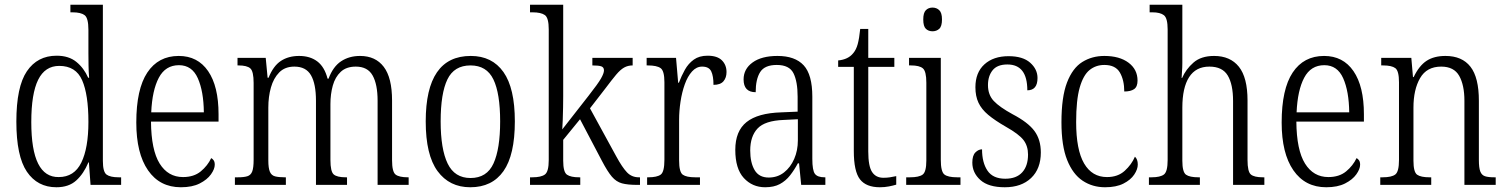

<svg xmlns="http://www.w3.org/2000/svg" viewBox="-20 -780 6354 810"><path d="M218 10Q138 10 93.5 -55.5Q49 -121 49 -267Q49 -414 93.5 -479.5Q138 -545 219 -545Q270 -545 302 -519Q334 -493 352 -452H356Q354 -476 353.5 -502.5Q353 -529 353 -555V-654Q353 -704 337 -716Q321 -728 286 -728H277V-760H414V-101Q414 -55 429.5 -43.5Q445 -32 481 -32H491V0H362L355 -95H353Q333 -47 301.5 -18.5Q270 10 218 10ZM228 -33Q293 -33 323 -94Q353 -155 353 -266Q353 -381 326.5 -441.5Q300 -502 230 -502Q170 -502 141 -443.5Q112 -385 112 -265Q112 -147 141 -89.5Q170 -32 228 -33Z M743 10Q654 10 604.5 -61.5Q555 -133 555 -263Q555 -404 601.5 -474Q648 -544 734 -544Q814 -544 858 -480Q902 -416 902 -298V-267H617Q618 -147 653.5 -90Q689 -33 752 -33Q798 -33 827 -57Q856 -81 871 -113Q877 -110 881.5 -103.5Q886 -97 886 -85Q886 -67 870 -44.5Q854 -22 822.5 -6Q791 10 743 10ZM840 -306Q839 -395 814.5 -450Q790 -505 735 -505Q678 -505 650 -452Q622 -399 618 -306Z M971 0V-32H984Q1009 -32 1023.5 -36.5Q1038 -41 1044 -56.5Q1050 -72 1050 -106V-430Q1050 -479 1036 -491.5Q1022 -504 986 -504H982V-536H1101L1109 -452H1113Q1133 -502 1165 -523Q1197 -544 1242 -544Q1288 -544 1318.5 -521Q1349 -498 1362 -448H1366Q1385 -499 1419 -521.5Q1453 -544 1499 -544Q1564 -544 1599 -498Q1634 -452 1634 -356V-104Q1634 -55 1649 -43.5Q1664 -32 1701 -32H1704V0H1573V-355Q1573 -424 1552 -461.5Q1531 -499 1481 -499Q1441 -499 1417.5 -477Q1394 -455 1384 -419Q1374 -383 1374 -341V-105Q1374 -56 1388 -44Q1402 -32 1439 -32H1444V0H1313V-355Q1313 -426 1292 -462.5Q1271 -499 1222 -499Q1182 -499 1158 -474.5Q1134 -450 1123 -411Q1112 -372 1112 -326V-103Q1112 -71 1118.5 -55.5Q1125 -40 1140.5 -36Q1156 -32 1181 -32H1186V0Z M1964 10Q1876 10 1826 -58Q1776 -126 1776 -268Q1776 -544 1966 -544Q2056 -544 2104 -476Q2152 -408 2152 -268Q2152 -126 2104 -58Q2056 10 1964 10ZM1965 -29Q2034 -29 2062 -90.5Q2090 -152 2090 -268Q2090 -386 2061.5 -445Q2033 -504 1965 -504Q1896 -504 1867.5 -445Q1839 -386 1839 -268Q1839 -151 1868.5 -90Q1898 -29 1965 -29Z M2216 0V-32H2226Q2263 -32 2279 -44Q2295 -56 2295 -105V-656Q2295 -705 2278.5 -716.5Q2262 -728 2227 -728H2216V-760H2356V-374Q2356 -355 2355.5 -326.5Q2355 -298 2354 -272Q2353 -246 2352 -234L2463 -376Q2503 -427 2515.5 -449Q2528 -471 2528 -483Q2528 -496 2517 -500Q2506 -504 2479 -504V-536H2649V-504Q2629 -504 2613 -495Q2597 -486 2579 -464.5Q2561 -443 2534 -407L2469 -323L2580 -120Q2605 -74 2625 -53Q2645 -32 2675 -32H2680V0H2669Q2628 0 2604 -6.5Q2580 -13 2561.5 -34.5Q2543 -56 2519 -102L2427 -277L2356 -190V-102Q2356 -54 2372 -43Q2388 -32 2423 -32H2428V0Z M2710 0V-32H2715Q2752 -32 2767.5 -43.5Q2783 -55 2783 -106V-433Q2783 -481 2767 -492.5Q2751 -504 2713 -504H2708V-536H2832L2841 -431H2844Q2855 -460 2869.5 -486Q2884 -512 2907 -528.5Q2930 -545 2965 -545Q3006 -545 3025.5 -525.5Q3045 -506 3045 -476Q3045 -452 3032 -437Q3019 -422 2990 -422Q2990 -459 2980.5 -479Q2971 -499 2942 -499Q2918 -499 2899.5 -478.5Q2881 -458 2869 -424.5Q2857 -391 2851 -351.5Q2845 -312 2845 -275V-103Q2845 -54 2860.5 -43Q2876 -32 2913 -32H2933V0Z M3208 10Q3154 10 3118 -29Q3082 -68 3082 -148Q3082 -227 3129.5 -265Q3177 -303 3276 -306L3345 -309V-372Q3345 -436 3327.5 -471Q3310 -506 3257 -506Q3206 -506 3187 -476Q3168 -446 3168 -391Q3117 -391 3117 -445Q3117 -489 3155 -516.5Q3193 -544 3260 -544Q3334 -544 3370.5 -504.5Q3407 -465 3407 -372V-110Q3407 -61 3418 -46.5Q3429 -32 3459 -32H3462V0H3360L3351 -91H3346Q3331 -63 3313 -40Q3295 -17 3270 -3.5Q3245 10 3208 10ZM3223 -31Q3260 -31 3287.5 -52.5Q3315 -74 3330.5 -109.5Q3346 -145 3346 -188V-277L3286 -274Q3207 -271 3176 -238Q3145 -205 3145 -145Q3145 -94 3163.5 -62.5Q3182 -31 3223 -31Z M3692 10Q3634 10 3608 -23.5Q3582 -57 3582 -143V-498H3516V-525Q3558 -529 3579 -555Q3592 -570 3598.5 -594Q3605 -618 3609 -658H3643V-536H3753V-498H3643V-141Q3643 -79 3659 -54.5Q3675 -30 3707 -30Q3722 -30 3734.5 -32Q3747 -34 3761 -37V-1Q3748 3 3730 6.5Q3712 10 3692 10Z M3914 -648Q3897 -648 3886 -658.5Q3875 -669 3875 -698Q3875 -726 3886 -737Q3897 -748 3914 -748Q3931 -748 3942.5 -737Q3954 -726 3954 -698Q3954 -669 3942.5 -658.5Q3931 -648 3914 -648ZM3803 0V-32H3819Q3857 -32 3872.5 -43.5Q3888 -55 3888 -103V-431Q3888 -479 3873.5 -491.5Q3859 -504 3823 -504H3815V-536H3949V-106Q3949 -56 3964 -44Q3979 -32 4018 -32H4032V0Z M4219 10Q4150 10 4116 -20.5Q4082 -51 4082 -94Q4082 -124 4095 -137Q4108 -150 4123 -150Q4123 -94 4146 -60Q4169 -26 4221 -26Q4268 -26 4292.5 -53Q4317 -80 4317 -128Q4317 -164 4298 -189Q4279 -214 4224 -245Q4177 -272 4149 -295.5Q4121 -319 4108 -346.5Q4095 -374 4095 -412Q4095 -474 4133 -508.5Q4171 -543 4235 -543Q4295 -543 4326 -515.5Q4357 -488 4357 -451Q4357 -399 4314 -399Q4314 -508 4230 -508Q4187 -508 4167.5 -483.5Q4148 -459 4148 -421Q4148 -380 4172.5 -354Q4197 -328 4252 -298Q4317 -264 4344 -227.5Q4371 -191 4371 -137Q4371 -68 4330 -29Q4289 10 4219 10Z M4642 10Q4589 10 4547.5 -17.5Q4506 -45 4482 -105Q4458 -165 4458 -264Q4458 -371 4481.5 -432Q4505 -493 4546 -518.5Q4587 -544 4639 -544Q4703 -544 4741 -515.5Q4779 -487 4779 -440Q4779 -414 4764.5 -404Q4750 -394 4723 -394Q4723 -442 4704.5 -474Q4686 -506 4639 -506Q4603 -506 4576.5 -484.5Q4550 -463 4535 -410.5Q4520 -358 4520 -265Q4520 -148 4553.5 -90.5Q4587 -33 4650 -33Q4696 -33 4725 -59.5Q4754 -86 4768 -119Q4780 -108 4780 -86Q4780 -66 4765 -43.5Q4750 -21 4719.5 -5.5Q4689 10 4642 10Z M4827 0V-32H4838Q4875 -32 4890.5 -44Q4906 -56 4906 -105V-656Q4906 -704 4890 -716Q4874 -728 4842 -728H4830V-760H4968V-514Q4968 -496 4966.5 -477Q4965 -458 4965 -451H4967Q4983 -488 5015 -516Q5047 -544 5102 -544Q5170 -544 5206.5 -498.5Q5243 -453 5243 -356V-105Q5243 -56 5257 -44Q5271 -32 5308 -32H5314V0H5182V-354Q5182 -424 5159.5 -461.5Q5137 -499 5082 -499Q5025 -499 4996.5 -454.5Q4968 -410 4968 -326V-102Q4968 -54 4983.5 -43Q4999 -32 5036 -32H5042V0Z M5575 10Q5486 10 5436.5 -61.5Q5387 -133 5387 -263Q5387 -404 5433.5 -474Q5480 -544 5566 -544Q5646 -544 5690 -480Q5734 -416 5734 -298V-267H5449Q5450 -147 5485.5 -90Q5521 -33 5584 -33Q5630 -33 5659 -57Q5688 -81 5703 -113Q5709 -110 5713.5 -103.5Q5718 -97 5718 -85Q5718 -67 5702 -44.5Q5686 -22 5654.5 -6Q5623 10 5575 10ZM5672 -306Q5671 -395 5646.5 -450Q5622 -505 5567 -505Q5510 -505 5482 -452Q5454 -399 5450 -306Z M5803 0V-32H5813Q5851 -32 5866.5 -44Q5882 -56 5882 -105V-433Q5882 -481 5866.5 -492.5Q5851 -504 5815 -504H5807V-536H5934L5941 -455H5944Q5967 -503 5998.5 -523.5Q6030 -544 6078 -544Q6148 -544 6183.5 -498.5Q6219 -453 6219 -355V-105Q6219 -72 6225 -56.5Q6231 -41 6245 -36.5Q6259 -32 6284 -32H6290V0H6158V-355Q6158 -421 6136 -460Q6114 -499 6060 -499Q5999 -499 5971 -450.5Q5943 -402 5943 -326V-102Q5943 -54 5958.5 -43Q5974 -32 6011 -32H6018V0Z"/></svg>

Font: Noto Serif Tamil Condensed Light
Style: Regular
Weight: 300
Width: 3
Designer: Indian Type Foundry, Tom Grace, and the Monotype Design Team
Foundry: Monotype Imaging Inc.
Version: Version 2.004; ttfautohint (v1.8.4.7-5d5b)